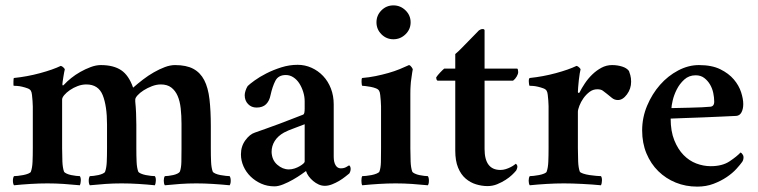

<svg xmlns="http://www.w3.org/2000/svg" viewBox="-20 -685 2818 714"><path d="M355 -443Q402 -443 430.5 -424Q459 -405 475 -359Q492 -374 511.5 -389Q531 -404 552 -416Q573 -428 593 -435.5Q613 -443 631 -443Q673 -443 699 -429Q725 -415 739.5 -387Q754 -359 759 -316Q764 -273 764 -216V-133Q764 -104 765 -82.5Q766 -61 771 -47Q773 -43 781 -39.5Q789 -36 799.5 -34Q810 -32 820 -31Q830 -30 834 -30Q838 -24 838 -13Q838 -2 834 4Q804 1 772 -1Q740 -3 710 -3Q679 -3 650.5 -1Q622 1 593 4Q589 -2 589 -13Q589 -24 593 -30Q598 -30 606.5 -31Q615 -32 624 -34Q633 -36 640 -39.5Q647 -43 649 -47Q654 -61 654.5 -83Q655 -105 655 -134V-224Q655 -255 652 -282Q649 -309 640.5 -328.5Q632 -348 617 -359.5Q602 -371 578 -371Q562 -371 545 -364.5Q528 -358 514 -349Q500 -340 491.5 -330.5Q483 -321 483 -315V-307Q485 -288 486 -265.5Q487 -243 487 -221V-134Q487 -105 488 -83Q489 -61 494 -47Q496 -43 504 -39.5Q512 -36 522 -34Q532 -32 541.5 -31Q551 -30 556 -30Q560 -24 559.5 -13Q559 -2 556 4Q527 1 495 -1Q463 -3 432 -3Q401 -3 372.5 -1Q344 1 314 4Q310 -2 310 -13Q310 -24 314 -30Q319 -30 328 -31Q337 -32 346 -34Q355 -36 362.5 -39.5Q370 -43 371 -47Q376 -61 377 -83Q378 -105 378 -134V-222Q378 -291 362 -331Q346 -371 301 -371Q285 -371 269 -365Q253 -359 240 -350Q227 -341 219 -331.5Q211 -322 211 -315V-134Q211 -108 212 -84.5Q213 -61 218 -47Q220 -43 227.5 -39.5Q235 -36 244.5 -34Q254 -32 263 -31Q272 -30 277 -30Q281 -24 280.5 -13Q280 -2 277 4Q247 1 217 -1Q187 -3 156 -3Q126 -3 93.5 -1Q61 1 32 4Q28 -2 28 -13Q28 -24 32 -30Q37 -30 46.5 -31Q56 -32 66.5 -34Q77 -36 85.5 -39.5Q94 -43 95 -47Q100 -61 101 -83Q102 -105 102 -134V-275Q102 -279 102 -289Q102 -299 101 -310Q100 -321 99 -331.5Q98 -342 95 -347Q92 -353 82.5 -356.5Q73 -360 62.5 -362.5Q52 -365 43 -365.5Q34 -366 31 -366Q30 -367 30 -371.5Q30 -376 30 -381.5Q30 -387 30.5 -391Q31 -395 32 -395Q81 -400 129 -413Q177 -426 206 -440Q211 -439 216 -434Q221 -429 221 -427Q220 -424 218.5 -415.5Q217 -407 215.5 -398Q214 -389 213 -381.5Q212 -374 212 -372Q212 -368 214 -367Q215 -367 219 -371Q229 -382 244.5 -394.5Q260 -407 278.5 -417.5Q297 -428 317 -435.5Q337 -443 355 -443Z M1054 -55Q1065 -55 1075.5 -58.5Q1086 -62 1094.5 -67Q1103 -72 1108 -76.5Q1113 -81 1113 -84V-223Q1096 -216 1073.5 -208Q1051 -200 1036 -192Q1013 -179 1001.5 -160.5Q990 -142 990 -120Q991 -90 1011 -72.5Q1031 -55 1054 -55ZM1001 8Q974 8 951.5 -2Q929 -12 912 -28.5Q895 -45 885.5 -66.5Q876 -88 876 -111Q876 -141 892.5 -163.5Q909 -186 928 -192Q945 -198 969 -206.5Q993 -215 1018.5 -224.5Q1044 -234 1068 -243.5Q1092 -253 1108 -259Q1111 -261 1112 -267Q1113 -273 1113 -281V-308Q1113 -326 1107.5 -343.5Q1102 -361 1093 -375Q1084 -389 1071 -397.5Q1058 -406 1043 -406Q1015 -406 1004 -384.5Q993 -363 986 -331Q982 -310 969.5 -297.5Q957 -285 934 -285Q915 -285 902.5 -298Q890 -311 890 -331Q890 -338 893 -347.5Q896 -357 901 -365Q908 -372 926.5 -385.5Q945 -399 970.5 -412Q996 -425 1026 -434.5Q1056 -444 1087 -444Q1114 -444 1138.5 -433Q1163 -422 1181.5 -402.5Q1200 -383 1210.5 -356Q1221 -329 1221 -297V-102Q1221 -82 1228 -70.5Q1235 -59 1247 -59Q1259 -59 1267 -63.5Q1275 -68 1278 -70Q1281 -69 1282.5 -65Q1284 -61 1284 -57Q1284 -48 1279 -40Q1274 -36 1264 -28Q1254 -20 1241.5 -12.5Q1229 -5 1215 0.5Q1201 6 1188 6Q1176 6 1165 1Q1154 -4 1144.5 -12Q1135 -20 1128 -29.5Q1121 -39 1118 -49Q1114 -46 1100.5 -36.5Q1087 -27 1069.5 -17Q1052 -7 1033.5 0.5Q1015 8 1001 8Z M1380 -602Q1380 -628 1398.5 -646.5Q1417 -665 1443 -665Q1469 -665 1488 -646.5Q1507 -628 1507 -602Q1507 -576 1488 -557.5Q1469 -539 1443 -539Q1417 -539 1398.5 -557.5Q1380 -576 1380 -602ZM1506 -133Q1506 -107 1507 -84Q1508 -61 1513 -47Q1515 -43 1522.5 -39.5Q1530 -36 1539 -34Q1548 -32 1557.5 -31Q1567 -30 1571 -30Q1575 -25 1575 -13Q1575 -1 1571 4Q1542 1 1512 -1Q1482 -3 1451 -3Q1421 -3 1389 -1Q1357 1 1327 4Q1324 -1 1324 -13Q1324 -25 1327 -30Q1332 -30 1342 -31Q1352 -32 1362 -34Q1372 -36 1380.5 -39.5Q1389 -43 1391 -47Q1396 -61 1396.5 -82.5Q1397 -104 1397 -133V-276Q1397 -280 1397 -289.5Q1397 -299 1396 -310Q1395 -321 1394 -331.5Q1393 -342 1390 -347Q1387 -353 1378 -356.5Q1369 -360 1358.5 -362Q1348 -364 1339 -365Q1330 -366 1327 -366Q1325 -368 1324.5 -380.5Q1324 -393 1327 -395Q1352 -397 1376.5 -402Q1401 -407 1424 -413.5Q1447 -420 1466.5 -428Q1486 -436 1501 -443Q1506 -442 1510.5 -435.5Q1515 -429 1515 -427Q1514 -424 1513 -416Q1512 -408 1510.5 -398.5Q1509 -389 1508 -380.5Q1507 -372 1507 -367Q1506 -355 1506 -336.5Q1506 -318 1506 -315Z M1902 -430Q1905 -430 1906 -426Q1907 -422 1907 -417Q1907 -410 1901.5 -400.5Q1896 -391 1888 -385H1782V-131Q1782 -53 1841 -53Q1851 -53 1860.5 -56Q1870 -59 1878 -63Q1886 -67 1891.5 -71Q1897 -75 1898 -76Q1900 -75 1902 -72Q1904 -69 1904 -65Q1904 -61 1901.5 -55Q1899 -49 1897 -48Q1893 -43 1883.5 -34Q1874 -25 1860 -16Q1846 -7 1829 0Q1812 7 1793 7Q1772 7 1750.5 0.5Q1729 -6 1711.5 -21Q1694 -36 1683.5 -61.5Q1673 -87 1673 -125V-385H1607Q1604 -387 1603 -390.5Q1602 -394 1602 -397Q1607 -405 1616.5 -415Q1626 -425 1632 -430H1673V-484Q1685 -494 1697 -506.5Q1709 -519 1721 -531Q1733 -543 1743.5 -554Q1754 -565 1761 -572Q1768 -577 1774.5 -577Q1781 -577 1782 -573V-430Z M2256 -443Q2276 -443 2293.5 -437.5Q2311 -432 2319 -421Q2321 -416 2324 -405.5Q2327 -395 2327 -381Q2327 -355 2311.5 -334Q2296 -313 2278 -313Q2265 -313 2255.5 -321Q2246 -329 2237 -336Q2229 -342 2222 -347.5Q2215 -353 2201 -353Q2185 -353 2172 -343Q2159 -333 2149.5 -319.5Q2140 -306 2134.5 -291.5Q2129 -277 2129 -269V-134Q2129 -108 2130 -84.5Q2131 -61 2136 -47Q2138 -43 2148.5 -39.5Q2159 -36 2172 -34Q2185 -32 2197.5 -31Q2210 -30 2215 -30Q2219 -24 2218.5 -13Q2218 -2 2215 4Q2185 1 2146 -1Q2107 -3 2077 -3Q2046 -3 2012.5 -1Q1979 1 1950 4Q1946 -2 1946 -13Q1946 -24 1950 -30Q1955 -30 1964.5 -31Q1974 -32 1984.5 -34Q1995 -36 2003.5 -39.5Q2012 -43 2013 -47Q2018 -61 2019 -83Q2020 -105 2020 -134V-277Q2020 -281 2020 -290.5Q2020 -300 2019 -311Q2018 -322 2017 -332Q2016 -342 2013 -347Q2010 -353 2000.5 -356.5Q1991 -360 1980.5 -362.5Q1970 -365 1961 -365.5Q1952 -366 1949 -366Q1947 -370 1946.5 -381.5Q1946 -393 1950 -395Q1999 -400 2047 -413Q2095 -426 2124 -440Q2129 -439 2134 -434Q2139 -429 2139 -427Q2138 -424 2136 -412.5Q2134 -401 2132.5 -387Q2131 -373 2130 -360.5Q2129 -348 2129 -343Q2129 -340 2131.5 -339.5Q2134 -339 2135 -341Q2143 -357 2155 -375Q2167 -393 2182.5 -408Q2198 -423 2216.5 -433Q2235 -443 2256 -443Z M2567 -405Q2542 -405 2524.5 -389Q2507 -373 2496.5 -352Q2486 -331 2481.5 -311Q2477 -291 2477 -283Q2480 -283 2500 -283.5Q2520 -284 2544 -284.5Q2568 -285 2590 -286Q2612 -287 2619 -288Q2636 -288 2636 -307Q2636 -322 2632.5 -339Q2629 -356 2620.5 -370.5Q2612 -385 2599 -395Q2586 -405 2567 -405ZM2579 -443Q2627 -443 2658.5 -427.5Q2690 -412 2709 -389.5Q2728 -367 2736 -342Q2744 -317 2744 -298Q2744 -280 2737.5 -267.5Q2731 -255 2718 -254Q2698 -253 2664.5 -251.5Q2631 -250 2595 -248.5Q2559 -247 2526 -246Q2493 -245 2474 -244Q2474 -197 2487.5 -163.5Q2501 -130 2522 -108.5Q2543 -87 2569.5 -77Q2596 -67 2623 -67Q2666 -67 2693 -85Q2720 -103 2734 -118Q2737 -117 2741 -111.5Q2745 -106 2745 -101Q2745 -90 2740 -83Q2733 -73 2718.5 -57Q2704 -41 2682.5 -26.5Q2661 -12 2633.5 -1.5Q2606 9 2573 9Q2530 9 2493 -6Q2456 -21 2428 -48.5Q2400 -76 2384 -114.5Q2368 -153 2368 -200Q2368 -248 2386.5 -292Q2405 -336 2434.5 -369.5Q2464 -403 2502 -423Q2540 -443 2579 -443Z"/></svg>

Font: Vermiglione SemiBold
Style: Regular
Weight: 600
Version: Version 1.000